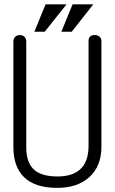

<svg xmlns="http://www.w3.org/2000/svg" viewBox="-20 -867 540 903"><path d="M43 -670.9V-174.8Q43 -82 93.8 -33.2Q145.5 16.6 249 16.6Q343.8 16.6 399.4 -33.2Q457 -85 457 -176.8V-673.8Q457 -687.5 447.3 -695.3Q438.5 -702.1 426.8 -702.1Q414.1 -703.1 405.3 -696.3Q396.5 -689.5 396.5 -675.8V-181.6Q396.5 -103.5 354.5 -68.4Q318.4 -37.1 250 -37.1Q179.7 -37.1 144.5 -65.4Q103.5 -97.7 103.5 -173.8V-670.9Q103.5 -686.5 93.8 -695.3Q85 -702.1 73.2 -702.1Q60.5 -702.1 51.8 -694.3Q43 -685.5 43 -670.9ZM293 -846.7H194.3L141.6 -717.8H190.4ZM418.9 -846.7H321.3L268.6 -717.8H317.4Z"/></svg>

Font: GulimChe
Style: Regular
Weight: 400
Monospace: yes
Version: Version 2.21